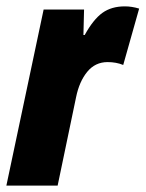

<svg xmlns="http://www.w3.org/2000/svg" viewBox="-32 -583 457 603"><path d="M105 -553H232L230 -473H234Q261 -522 289.5 -542.5Q318 -563 360 -563Q382 -563 405 -556L355 -379Q333 -388 306 -388Q267 -388 242 -357.5Q217 -327 207 -278L149 0H-12Z"/></svg>

Font: Noto Sans UI CondBlack
Style: Italic
Weight: 900
Width: 3
Italic angle: -12°
Designer: Monotype Design Team
Foundry: Monotype Imaging Inc.
Version: Version 1.001